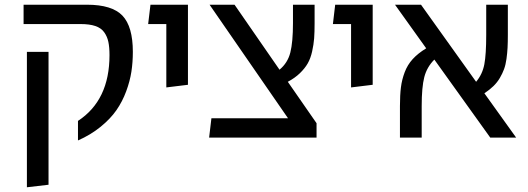

<svg xmlns="http://www.w3.org/2000/svg" viewBox="-20 -584 2241 815"><path d="M311 12.2V-70.8Q444.8 -158.2 444.8 -350.1Q444.8 -383.8 439.9 -406.5Q435.1 -429.2 422.1 -447.3Q409.2 -465.3 384.5 -473.6Q359.9 -481.9 321.8 -481.9H80.1V-564H349.1Q455.6 -564 499.8 -517.6Q543.9 -471.2 543.9 -363.8Q543.9 -320.3 537.8 -280Q531.7 -239.7 515.6 -196.3Q499.5 -152.8 474.1 -116.2Q448.7 -79.6 407 -45.7Q365.2 -11.7 311 12.2ZM94.2 210.9V-363.8H186V200.2Z M686 -212.9V-481.9H608.9L618.7 -564H777.8V-224.1Z M1201.7 -236.8 1323.7 -61V0H867.7L877.4 -82H1202.6L869.6 -564H975.6L1166.5 -288.1Q1201.2 -316.9 1212.4 -361.1Q1223.6 -405.3 1223.6 -485.8V-564H1315.4V-485.8Q1315.4 -447.8 1313.5 -421.4Q1311.5 -395 1304.9 -365.5Q1298.3 -335.9 1286.1 -314.7Q1273.9 -293.5 1252.9 -273.2Q1231.9 -252.9 1201.7 -236.8Z M1470.2 -212.9V-481.9H1393.1L1402.8 -564H1562V-224.1Z M2170.9 0H2061L1823.7 -331.1Q1792 -299.3 1781 -256.6Q1770 -213.9 1770 -133.8V0H1677.7V-133.8Q1677.7 -181.2 1681.9 -213.6Q1686 -246.1 1697.8 -277.3Q1709.5 -308.6 1731.7 -333Q1753.9 -357.4 1789.1 -378.9L1656.7 -564H1767.1L2001 -236.8Q2027.8 -268.6 2035.9 -311Q2043.9 -353.5 2043.9 -436V-564H2135.7V-436Q2135.7 -404.3 2134.5 -381.6Q2133.3 -358.9 2129.9 -334Q2126.5 -309.1 2119.6 -290.5Q2112.8 -272 2101.8 -253.2Q2090.8 -234.4 2074.5 -218.5Q2058.1 -202.6 2036.1 -188Z"/></svg>

Font: FiraGO
Style: Regular
Weight: 400
Designer: bBox Type
Foundry: bBox Type GmbH
Version: Version 1.001;PS 001.001;hotconv 1.0.88;makeotf.lib2.5.64775